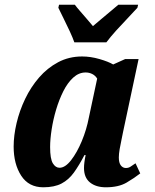

<svg xmlns="http://www.w3.org/2000/svg" viewBox="-20 -786 658 816"><path d="M164 10Q102 10 70 -39.5Q38 -89 38 -163Q38 -210 50.5 -263Q63 -316 87 -366Q111 -416 146 -456.5Q181 -497 227 -521.5Q273 -546 329 -546Q365 -546 403 -535Q441 -524 461 -512L512 -535H569L503 -225Q501 -213 496.5 -193Q492 -173 488.5 -152Q485 -131 485 -117Q485 -94 493.5 -83Q502 -72 515 -72Q526 -72 534.5 -77.5Q543 -83 556 -92L576 -49Q552 -30 518 -10Q484 10 430 10Q388 10 362.5 -10.5Q337 -31 337 -72Q337 -94 344 -127H339Q316 -83 294 -52.5Q272 -22 241.5 -6Q211 10 164 10ZM233 -73Q257 -73 282 -105Q307 -137 327.5 -186Q348 -235 358 -288L393 -452Q385 -465 372 -471.5Q359 -478 344 -478Q315 -478 291 -456Q267 -434 249 -398Q231 -362 218.5 -320Q206 -278 199.5 -236Q193 -194 193 -161Q193 -111 204.5 -92Q216 -73 233 -73ZM296 -606Q289 -626 276.5 -653Q264 -680 250.5 -707Q237 -734 228 -753L231 -766H298Q306 -755 320.5 -738.5Q335 -722 349.5 -705Q364 -688 375 -675Q390 -688 411 -705.5Q432 -723 451 -739Q470 -755 483 -766H567L564 -753Q547 -734 522.5 -708.5Q498 -683 474 -656.5Q450 -630 432 -606Z"/></svg>

Font: Noto Serif Condensed ExtraBold
Style: Italic
Weight: 800
Width: 3
Italic angle: -12°
Designer: Monotype Design Team
Foundry: Monotype Imaging Inc.
Version: Version 2.014; ttfautohint (v1.8.4.7-5d5b)